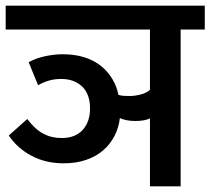

<svg xmlns="http://www.w3.org/2000/svg" viewBox="-30 -656 741 676"><path d="M287 -274Q287 -325 259 -351.5Q231 -378 186 -378Q162 -378 143 -372.5Q124 -367 104 -356L71 -437Q96 -451 128.5 -458Q161 -465 190 -465Q234 -465 268 -454Q302 -443 326 -423.5Q350 -404 365.5 -378Q381 -352 387 -322Q397 -319 406 -318.5Q415 -318 427 -318Q445 -318 466 -323.5Q487 -329 498 -340V-552H-10V-636H691V-552H606V0H498V-239Q490 -235 476.5 -232.5Q463 -230 447 -230Q431 -230 417.5 -232.5Q404 -235 392 -240Q388 -206 373 -177Q358 -148 333 -126.5Q308 -105 273 -93Q238 -81 194 -81Q130 -81 80 -108Q30 -135 1 -179L66 -237Q93 -201 122 -185.5Q151 -170 187 -170Q235 -170 261 -198.5Q287 -227 287 -274Z"/></svg>

Font: Mukta SemiBold
Style: Regular
Weight: 600
Designer: Girish Dalvi and Yashodeep Gholap
Foundry: Ek Type
Version: Version 2.538;PS 1.002;hotconv 16.6.51;makeotf.lib2.5.65220;